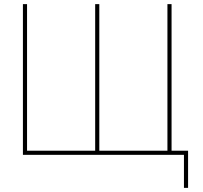

<svg xmlns="http://www.w3.org/2000/svg" viewBox="-20 -750 982 930"><path d="M111 -20H441V-730H461V-20H791V-730H811V-20H891V160H871V0H91V-730H111Z"/></svg>

Font: M PLUS 1p Thin
Style: Regular
Weight: 250
Version: Version 1.062